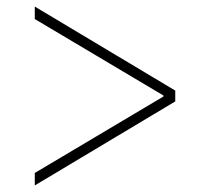

<svg xmlns="http://www.w3.org/2000/svg" viewBox="-20 -591 640 585"><path d="M86 -64 478 -297V-300L86 -533V-571L514 -315V-282L86 -26Z"/></svg>

Font: IBM Plex Sans ExtLt
Style: Regular
Weight: 200
Designer: Mike Abbink, Paul van der Laan, Pieter van Rosmalen
Foundry: Bold Monday
Version: Version 3.005